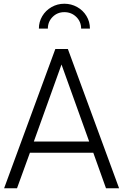

<svg xmlns="http://www.w3.org/2000/svg" viewBox="-20 -1007 658 1027"><path d="M276 -745H343L617 0H547L479 -190H140L71 0H2ZM457 -250 309 -662 161 -250ZM324 -987Q361 -987 392.5 -969.5Q424 -952 442.5 -921.5Q461 -891 461 -854H414Q414 -891 388 -916.5Q362 -942 324 -942Q287 -942 261.5 -916.5Q236 -891 236 -854H188Q188 -890 206 -920.5Q224 -951 255.5 -969Q287 -987 324 -987Z"/></svg>

Font: BLUETTI 2.0 Extralight
Style: Roman
Weight: 200
Designer: Stijn de Vries
Foundry: tokotype
Version: Version 2.005;October 31, 2023;FontCreator 14.0.0.2814 64-bi